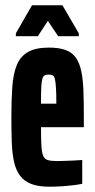

<svg xmlns="http://www.w3.org/2000/svg" viewBox="-20 -698 358 726"><path d="M167 8Q125 8 98 -2.5Q71 -13 55.5 -34Q40 -55 33 -86.5Q26 -118 24.5 -160Q23 -202 23 -254Q23 -320 26.5 -369.5Q30 -419 43.5 -452Q57 -485 86 -501.5Q115 -518 165 -518Q204 -518 229 -508.5Q254 -499 267.5 -479Q281 -459 287.5 -428Q294 -397 295.5 -354Q297 -311 297 -254V-217H135Q135 -173 136.5 -147.5Q138 -122 143 -109.5Q148 -97 160 -93Q172 -89 194 -89Q203 -89 221 -89.5Q239 -90 259 -91Q279 -92 291 -93V-3Q277 0 256 2.5Q235 5 212 6.5Q189 8 167 8ZM193 -286V-310Q193 -346 191.5 -367.5Q190 -389 187.5 -399.5Q185 -410 179.5 -413Q174 -416 164 -416Q155 -416 149 -413Q143 -410 140 -399.5Q137 -389 136 -367Q135 -345 135 -306H213ZM40 -561V-572L101 -678H216L278 -572V-561H200L161 -619L123 -561Z"/></svg>

Font: Saira UltraCondensed ExtraBold
Style: Regular
Weight: 800
Width: 1
Designer: Hector Gatti with collaboration of the Omnibus-Type team
Foundry: Omnibus-Type
Version: Version 1.101